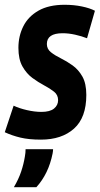

<svg xmlns="http://www.w3.org/2000/svg" viewBox="-45 -574 417 803"><path d="M-25 -21 12 -132Q35 -121 67.5 -113.5Q100 -106 128 -106Q164 -106 181 -120Q198 -134 198 -155Q198 -177 181 -190.5Q164 -204 139.5 -217Q115 -230 90.5 -248Q66 -266 49 -296Q32 -326 32 -374Q32 -423 52.5 -464Q73 -505 116 -529.5Q159 -554 225 -554Q264 -554 297.5 -547Q331 -540 352 -529L319 -414Q296 -423 269 -429Q242 -435 217 -435Q151 -435 151 -390Q151 -369 168 -355.5Q185 -342 209.5 -330Q234 -318 258.5 -300.5Q283 -283 299.5 -254Q316 -225 316 -177Q316 -82 264.5 -36Q213 10 126 10Q76 10 40.5 1.5Q5 -7 -25 -21ZM62 50H177Q177 57 175 68Q158 153 107 209H13Q33 175 43.5 143.5Q54 112 59 81Q62 65 62 50Z"/></svg>

Font: Georama Condensed
Style: Bold Italic
Weight: 700
Width: 3
Italic angle: -9°
Designer: Jean-Baptiste Levee
Foundry: Production Type
Version: Version 1.000